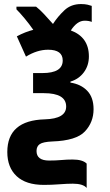

<svg xmlns="http://www.w3.org/2000/svg" viewBox="-20 -693 540 946"><path d="M407 233V113Q387 93 338 93Q309 93 282 95.5Q255 98 222 98Q160 98 160 51Q160 28 176 17Q192 6 238 4Q356 0 398.5 -45.5Q441 -91 441 -155Q441 -213 410 -245.5Q379 -278 327 -286V-291Q368 -303 393 -336.5Q418 -370 418 -415Q418 -510 329 -543Q360 -591 397 -591Q418 -591 432 -585V-664Q424 -667 411 -670Q398 -673 379 -673Q330 -673 297.5 -642.5Q265 -612 241 -575Q218 -601 197 -623.5Q176 -646 158 -660H61V-647Q78 -630 101 -602.5Q124 -575 144 -546Q104 -536 63 -514L108 -414Q163 -448 217 -448Q289 -448 289 -395Q289 -333 189 -333H143V-234H196Q306 -234 306 -168Q306 -108 201 -105Q16 -100 16 56Q16 132 62 175Q108 218 196 218Q234 218 272.5 215Q311 212 339 212Q389 212 407 233Z"/></svg>

Font: Noto Sans Mono Condensed Extra
Style: Regular
Weight: 800
Width: 3
Designer: Monotype Design Team
Foundry: Monotype Imaging Inc.
Version: Version 1.900